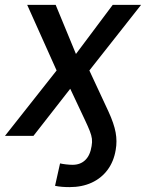

<svg xmlns="http://www.w3.org/2000/svg" viewBox="-41 -559 600 790"><path d="M245.1 210.9Q229.5 210.9 214.4 209.7Q199.2 208.5 185.5 205.6L206.1 113.3Q215.8 115.7 231 117.4Q246.1 119.1 257.8 119.1Q289.6 119.1 309.8 99.6Q330.1 80.1 335.9 42Q338.9 25.9 337.2 12Q335.4 -2 328.6 -19.5Q321.8 -37.1 309.1 -64L248 -193.8L96.7 0H-20.5L191.9 -269L70.8 -539.1H188L271.5 -336.9L422.9 -539.1H539.6L326.7 -269L405.3 -100.1Q428.2 -50.3 434.8 -13.9Q441.4 22.5 435.1 57.6Q427.2 105.5 401.6 139.9Q376 174.3 336.2 192.6Q296.4 210.9 245.1 210.9Z"/></svg>

Font: Inter 18pt Medium
Style: Italic
Weight: 500
Italic angle: -9.3988°
Designer: Rasmus Andersson
Foundry: rsms
Version: Version 4.001;git-66647c0bb